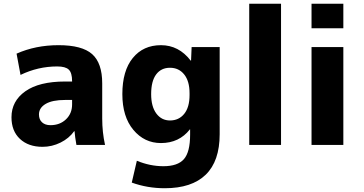

<svg xmlns="http://www.w3.org/2000/svg" viewBox="-20 -770 1935 1020"><path d="M291 -530Q416 -530 469.5 -482.5Q523 -435 523 -327V-140Q523 -68 538 0H386Q378 -45 376 -73H374Q347 -35 301.5 -12.5Q256 10 206 10Q131 10 86 -32Q41 -74 41 -147Q41 -233 114.5 -285Q188 -337 326 -337H363V-339Q363 -383 345.5 -400Q328 -417 284 -417Q182 -417 89 -372L68 -485Q169 -530 291 -530ZM187 -162Q187 -135 203.5 -120Q220 -105 248 -105Q298 -105 330.5 -136Q363 -167 363 -215V-239H326Q258 -239 222.5 -218Q187 -197 187 -162Z M835 -530Q930 -530 993 -448H995L998 -520H1147V-57Q1147 86 1073 158Q999 230 855 230Q763 230 680 200L707 84Q777 113 848 113Q924 113 957 75.5Q990 38 990 -55V-83H989Q932 -10 835 -10Q747 -10 688.5 -80Q630 -150 630 -270Q630 -394 685.5 -462Q741 -530 835 -530ZM783 -270Q783 -204 810.5 -167Q838 -130 883 -130Q930 -130 958.5 -165Q987 -200 987 -265V-275Q987 -339 958.5 -374.5Q930 -410 883 -410Q836 -410 809.5 -374.5Q783 -339 783 -270Z M1304 0V-750H1473V0Z M1635 -620V-750H1804V-620ZM1635 0V-520H1804V0Z"/></svg>

Font: Mplus 1p ExtraBold
Style: Regular
Weight: 800
Version: Version 1.061